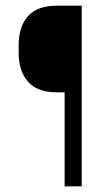

<svg xmlns="http://www.w3.org/2000/svg" viewBox="-20 -659 390 679"><path d="M181.5 -332.5Q112 -332.5 79 -370Q46 -407.5 46 -472V-500Q46 -564.5 79 -601.8Q112 -639 181.5 -639H225L225.5 -332.5ZM269 0H208.5V-639H269Z"/></svg>

Font: Anek Tamil Medium Light
Style: Regular
Weight: 300
Version: Version 1.003